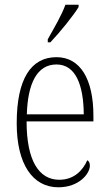

<svg xmlns="http://www.w3.org/2000/svg" viewBox="-20 -786 463 816"><path d="M183 -619V-606H194C235 -649 293 -721 314 -756V-766H258C242 -721 212 -671 183 -619ZM228 10C316 10 362 -48 362 -82C362 -95 357 -102 351 -105C332 -62 295 -22 232 -22C146 -22 93 -102 93 -270H377V-294C377 -450 321 -543 220 -543C112 -543 51 -451 51 -262C51 -88 119 10 228 10ZM336 -300H94C98 -431 137 -512 220 -512C301 -512 335 -426 336 -300Z"/></svg>

Font: Noto Serif Thai Condensed ExtraLight
Style: Regular
Weight: 200
Width: 3
Designer: Monotype Design Team
Foundry: Monotype Imaging Inc.
Version: Version 2.002